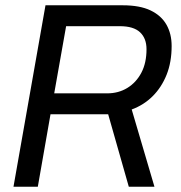

<svg xmlns="http://www.w3.org/2000/svg" viewBox="-20 -706 684 726"><path d="M31 0 152 -686H444Q509 -686 549.5 -666.5Q590 -647 609.5 -612.5Q629 -578 629 -532Q629 -471 610 -423.5Q591 -376 557.5 -342.5Q524 -309 478 -292L564 0H467L389 -274H171L123 0ZM185 -353H385Q428 -353 461.5 -373.5Q495 -394 514.5 -431Q534 -468 534 -520Q534 -561 509.5 -584Q485 -607 433 -607H230Z"/></svg>

Font: Archivo SemiCondensed
Style: Italic
Weight: 400
Width: 4
Italic angle: -10°
Designer: Hector Gatti
Foundry: Omnibus-Type
Version: Version 2.001